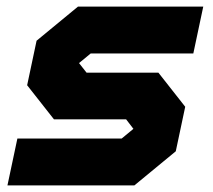

<svg xmlns="http://www.w3.org/2000/svg" viewBox="-20 -560 642 580"><path d="M2.5 0 32.5 -141.5H347.5L384.5 -172L384 -169.5L361 -199.5H143L62 -302.5L90.5 -437L215.5 -540H594L564 -398.5H254L217 -368L217.5 -371L241.5 -340.5H458.5L539.5 -237.5L511 -103L386 0ZM95 -72.5H372L447 -134.5L464 -213L414.5 -272.5H183.5L139 -329.5L156 -408L230.5 -469.5H502H230.5L156 -408L139 -329.5L183.5 -272.5H414.5L464 -213L447 -134.5L372 -72.5H95Z"/></svg>

Font: Tourney Thin Black
Style: Italic
Weight: 900
Italic angle: -12°
Version: Version 1.015